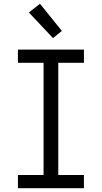

<svg xmlns="http://www.w3.org/2000/svg" viewBox="-20 -998 540 1018"><path d="M75 0V-70H211V-665H75V-735H425V-665H289V-70H425V0ZM261 -796 133 -932 192 -978 308 -834Z"/></svg>

Font: Iosevka
Style: Regular
Weight: 400
Monospace: yes
Designer: Belleve Invis
Foundry: Belleve Invis
Version: Version 33.2.3; ttfautohint (v1.8.4)